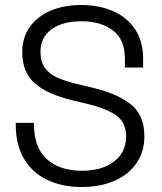

<svg xmlns="http://www.w3.org/2000/svg" viewBox="-20 -734 647 768"><path d="M304.8 -714Q375.5 -714 431.8 -689.6Q488 -665.2 520.2 -617.1Q552.5 -569 552.5 -500.2V-464H479.5V-500.2Q479.5 -575.5 431.8 -612.2Q384 -649 304.8 -649Q230.8 -649 186.4 -616.9Q142 -584.8 142 -526.8Q142 -488 159 -463.4Q176 -438.8 207.9 -424.1Q239.8 -409.5 292 -397.2L350.2 -383.2Q449.5 -359.5 503.5 -316.5Q557.5 -273.5 557.5 -188.5Q557.5 -128.2 526.5 -82.2Q495.5 -36.2 438.5 -11.1Q381.5 14 306.8 14Q229.5 14 170 -13.9Q110.5 -41.8 76.8 -97.8Q43 -153.8 43 -235.5V-242.5H116V-235.5Q116 -143.5 167.5 -97.2Q219 -51 306.8 -51Q390 -51 437.2 -88.8Q484.5 -126.5 484.5 -187.5Q484.5 -243.5 445.5 -271.9Q406.5 -300.2 326.5 -319.2L268.2 -333.2Q171.2 -356.2 120.1 -400Q69 -443.8 69 -525.8Q69 -582.8 98.8 -625.4Q128.5 -668 181.8 -691Q235 -714 304.8 -714Z"/></svg>

Font: Space Grotesk Variable
Style: Regular
Weight: 400
Designer: Florian Karsten (Space Grotesk), Colophon Foundry (Space Mono)
Foundry: Florian Karsten
Version: Version 1.106